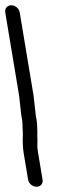

<svg xmlns="http://www.w3.org/2000/svg" viewBox="-72 -714 255 730"><path d="M89.9 -30.5 71.6 -140.3C68.2 -161.2 71.7 -167.3 69.8 -198.5L70 -215.9L69.9 -216.2C69.2 -227.8 69.8 -241.1 67.4 -256L64 -275.9L55.7 -350.1L3 -666.5C0.4 -682.1 -14.1 -694 -29.1 -694C-44.1 -694 -54.6 -682.1 -52 -666.5L0.6 -350.7L8.8 -277.5L12.2 -257C14 -246.1 13.2 -235.6 14 -222.5L15 -204.9C13.9 -187.1 14 -156.3 17.6 -134.6L34.9 -30.5C37.4 -15.5 52.4 -4 67.3 -4C83.1 -4 92.2 -16.6 89.9 -30.5Z"/></svg>

Font: MewTooHand
Style: BdCondLta
Weight: 400
Designer: Mew Too, Robert Jablonski
Version: Version 0.77